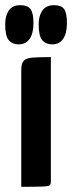

<svg xmlns="http://www.w3.org/2000/svg" viewBox="-49 -720 278 740"><path d="M33 0V-451Q33 -476 42.5 -486Q52 -496 76.5 -498Q101 -500 147 -500V-20Q147 -10 142.5 -6Q138 -2 114 -1Q90 0 33 0ZM22 -549Q-1 -549 -15 -565Q-29 -581 -29 -626Q-29 -659 -15 -679.5Q-1 -700 29 -700Q58 -700 69 -684.5Q80 -669 80 -631Q80 -592 65.5 -570.5Q51 -549 22 -549ZM152 -549Q128 -549 114 -565Q100 -581 100 -626Q100 -659 114.5 -679.5Q129 -700 159 -700Q188 -700 198.5 -684.5Q209 -669 209 -631Q209 -592 194.5 -570.5Q180 -549 152 -549Z"/></svg>

Font: Yanone Kaffeesatz ExtraLight
Style: Bold
Weight: 700
Version: Version 2.003